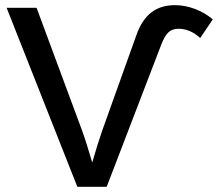

<svg xmlns="http://www.w3.org/2000/svg" viewBox="-20 -718 847 738"><path d="M390.1 0H277.3L5.4 -688H120.6L294.9 -217.8Q303.7 -193.8 313.5 -162.6Q323.2 -131.3 334.5 -93.3Q344.7 -128.9 354.5 -160.2Q364.3 -191.4 373.5 -217.8L504.4 -583.5Q524.9 -641.6 561.3 -669.9Q597.7 -698.2 652.3 -698.2Q690.9 -698.2 729.5 -683.6Q768.1 -668.9 797.9 -643.6L749.5 -571.8Q710.9 -607.4 666.5 -607.4Q642.1 -607.4 627.4 -593.8Q612.8 -580.1 599.6 -545.9Z"/></svg>

Font: Arimo Medium
Style: Regular
Weight: 500
Designer: Steve Matteson
Foundry: Monotype Imaging Inc.
Version: Version 1.33